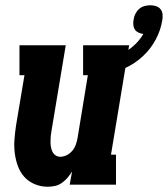

<svg xmlns="http://www.w3.org/2000/svg" viewBox="-20 -702 638 730"><path d="M161 8Q135 8 111.5 -2Q88 -12 72 -30Q56 -48 47.5 -72Q39 -96 36 -121Q33 -146 35 -172Q37 -198 41 -225L73 -416H54V-530H230L176 -206Q174 -196 173 -185.5Q172 -175 172 -164.5Q172 -154 173.5 -144.5Q175 -135 179 -126Q183 -117 191 -111.5Q199 -106 209 -106Q222 -106 234.5 -112.5Q247 -119 255.5 -129.5Q264 -140 268.5 -153Q273 -166 275 -178L314 -416H296V-530H471L402 -114H421V0H245L254 -50Q246 -37 236.5 -26Q227 -15 215 -6.5Q203 2 189 5Q175 8 161 8ZM384 -416 367 -469Q390 -475 412.5 -483.5Q435 -492 456 -504.5Q477 -517 495 -534.5Q513 -552 525 -573Q516 -574 507 -578Q498 -582 493 -589.5Q488 -597 487 -607Q486 -617 488 -627Q489 -638 494.5 -649Q500 -660 509 -668Q518 -676 529.5 -679Q541 -682 552 -682Q563 -682 573.5 -678.5Q584 -675 590.5 -667Q597 -659 598 -647.5Q599 -636 597 -625Q591 -587 572 -551.5Q553 -516 523.5 -488.5Q494 -461 457.5 -444Q421 -427 384 -416Z"/></svg>

Font: Iosevka Curly Slab HvObl
Style: Regular
Weight: 900
Italic angle: -9°
Monospace: yes
Designer: Belleve Invis
Foundry: Belleve Invis
Version: Version 11.1.0; ttfautohint (v1.8.3)